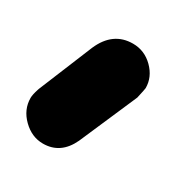

<svg xmlns="http://www.w3.org/2000/svg" viewBox="-87 -255 428 448"><g transform="rotate(30 127.0 -31.5)"><path d="M221.2 -81.1 153.8 74.2Q131.3 122.1 84 122.1Q53.7 122.1 29.8 98.6Q5.9 75.2 5.9 43.9Q5.9 35.2 11.2 19Q11.2 18.6 11.7 17.6Q12.2 16.6 12.2 16.1L71.8 -128.9Q96.2 -185.1 149.9 -185.1Q181.2 -185.1 204.1 -162.4Q227.1 -139.6 227.1 -109.9Q227.1 -107.4 221.2 -81.1Z"/></g></svg>

Font: BPreplay
Style: Bold
Weight: 700
Designer: Magenta/George Triantafyllakos
Foundry: Magenta/George Triantafyllakos
Version: Version 1.00